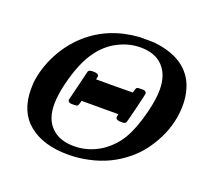

<svg xmlns="http://www.w3.org/2000/svg" viewBox="-122 -854 1112 1023"><g transform="rotate(20 433.5 -342.5)"><path d="M358 17Q217 17 135.5 -49.5Q54 -116 54 -243Q54 -273 55 -282Q66 -369 108 -448.5Q150 -528 214 -585Q332 -690 504 -702H527Q578 -702 590 -701Q783 -679 830 -534Q844 -489 844 -441Q844 -339 797.5 -246Q751 -153 682 -96Q590 -19 471 5Q416 17 358 17ZM700 -474Q700 -558 655.5 -605Q611 -652 528 -652Q464 -652 405 -622Q345 -593 301 -534Q248 -465 215 -332Q198 -263 198 -210Q198 -127 244 -81.5Q290 -36 372 -36Q456 -36 528 -84Q587 -125 621.5 -185Q656 -245 681 -344Q700 -420 700 -474ZM534 -260Q534 -262 537 -277H329L326 -266Q322 -250 317.5 -246.5Q313 -243 295 -243Q279 -243 276 -244Q263 -248 263 -259L306 -435Q310 -445 334 -445Q366 -445 366 -428Q366 -425 364 -418.5Q362 -412 362 -411H466L570 -412L573 -422Q577 -438 581.5 -441.5Q586 -445 604 -445Q620 -445 623 -444Q636 -440 636 -429Q636 -423 615.5 -340Q595 -257 593 -253Q588 -246 584 -244.5Q580 -243 566 -243Q534 -243 534 -260Z"/></g></svg>

Font: MathJax_Math
Style: Bold Italic
Weight: 700
Version: Version 1.1